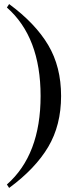

<svg xmlns="http://www.w3.org/2000/svg" viewBox="-20 -713 352 946"><path d="M14 196Q180 50 180 -240Q180 -530 14 -676L25 -693Q154 -598 217.5 -491Q281 -384 281 -240Q281 -96 217.5 11Q154 118 25 213Z"/></svg>

Font: El Messiri Medium
Style: Regular
Weight: 500
Designer: Mohamed Gaber
Foundry: Kief Type Foundry
Version: Version 2.007